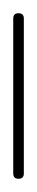

<svg xmlns="http://www.w3.org/2000/svg" viewBox="-20 -270 56 290"><path d="M0 -8H16V-242H0ZM8 -16Q4 -16 2 -14Q0 -12 0 -8Q0 -4 2 -2Q4 0 8 0Q12 0 14 -2Q16 -4 16 -8Q16 -12 14 -14Q12 -16 8 -16ZM8 -250Q4 -250 2 -248Q0 -246 0 -242Q0 -238 2 -236Q4 -234 8 -234Q12 -234 14 -236Q16 -238 16 -242Q16 -246 14 -248Q12 -250 8 -250Z"/></svg>

Font: Wavefont ExtraLight
Style: Regular
Weight: 250
Version: Version 3.004;gftools[0.9.33]